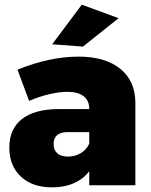

<svg xmlns="http://www.w3.org/2000/svg" viewBox="-20 -795 647 824"><path d="M561 -353V0H363V-60Q338 -27 297.5 -9Q257 9 204 9Q118 9 69 -37.5Q20 -84 20 -162Q20 -241 73.5 -283.5Q127 -326 230 -327H363V-329Q363 -363 339 -382Q315 -401 269 -401Q236 -401 192.5 -391Q149 -381 105 -362L55 -496Q193 -552 317 -552Q432 -552 496.5 -499.5Q561 -447 561 -353ZM363 -179V-228H271Q210 -228 210 -177Q210 -151 226 -137Q242 -123 271 -123Q302 -123 327 -138Q352 -153 363 -179ZM331 -775 489 -717 336 -595 204 -605Z"/></svg>

Font: Gontserrat ExtraBold
Style: Regular
Weight: 800
Designer: Julieta Ulanovsky
Foundry: Julieta Ulanovsky
Version: Version 6.001